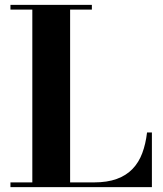

<svg xmlns="http://www.w3.org/2000/svg" viewBox="-20 -770 672 790"><path d="M23 0V-19.5H113V-730.5H23V-750H358V-730.5H268.5V-19.5H366.5Q421.5 -19.5 460.5 -33.8Q499.5 -48 525.2 -74.8Q551 -101.5 565.2 -139.5Q579.5 -177.5 585 -225H605V0Z"/></svg>

Font: Bodoni Moda 11pt
Style: Bold
Weight: 700
Designer: Owen Earl
Foundry: indestructible type
Version: Version 2.004